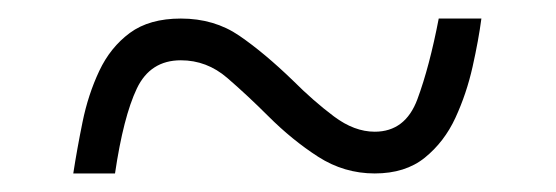

<svg xmlns="http://www.w3.org/2000/svg" viewBox="-20 -460 599 207"><path d="M59 -273Q63 -299 69 -328.5Q75 -358 87 -383.5Q99 -409 120 -424.5Q141 -440 175 -440Q211 -440 238 -421.5Q265 -403 296 -373Q318 -351 340 -334.5Q362 -318 384 -318Q417 -318 430 -353Q443 -388 453 -440H499Q496 -417 489.5 -388Q483 -359 471 -333Q459 -307 438 -290Q417 -273 384 -273Q351 -273 323 -291Q295 -309 269 -335Q247 -357 225 -376Q203 -395 175 -395Q142 -395 127.5 -364.5Q113 -334 104 -273Z"/></svg>

Font: Noto Serif Myanmar Light
Style: Regular
Weight: 300
Designer: Ben Mitchell and the Monotype Design Team
Foundry: Monotype Imaging Inc.
Version: Version 2.106; ttfautohint (v1.8.4.7-5d5b)